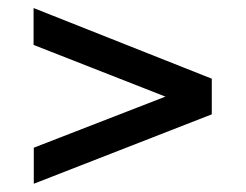

<svg xmlns="http://www.w3.org/2000/svg" viewBox="-20 -588 596 466"><path d="M381.5 -353.5 61.5 -479V-568.5L494 -397V-310.5L62 -142V-229.5Z"/></svg>

Font: 1883 Sans
Style: Regular
Weight: 400
Designer: 1883 Sans project is a fork of Public Sans.
Version: Version 1.009